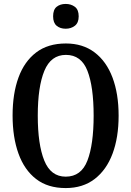

<svg xmlns="http://www.w3.org/2000/svg" viewBox="-20 -946 668 976"><path d="M314 10Q223 10 163.5 -36Q104 -82 74 -165Q44 -248 44 -359Q44 -470 74 -552Q104 -634 164 -679.5Q224 -725 315 -725Q401 -725 461 -679.5Q521 -634 552 -551.5Q583 -469 583 -358Q583 -247 552 -164.5Q521 -82 461 -36Q401 10 314 10ZM314 -48Q393 -48 424.5 -130Q456 -212 456 -358Q456 -505 424.5 -586Q393 -667 315 -667Q239 -667 205.5 -586Q172 -505 172 -358Q172 -212 205 -130Q238 -48 314 -48ZM314 -800Q286 -800 268 -815Q250 -830 250 -863Q250 -897 268 -911.5Q286 -926 314 -926Q341 -926 360.5 -911.5Q380 -897 380 -863Q380 -830 360.5 -815Q341 -800 314 -800Z"/></svg>

Font: Noto Serif ExtraCondensed SemiBold
Style: Regular
Weight: 600
Width: 2
Designer: Monotype Design Team
Foundry: Monotype Imaging Inc.
Version: Version 2.015; ttfautohint (v1.8.4.7-5d5b)